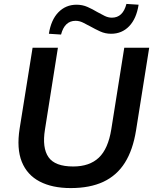

<svg xmlns="http://www.w3.org/2000/svg" viewBox="-20 -948 780 978"><path d="M340 10Q246 10 182 -23.5Q118 -57 91 -124Q64 -191 80 -293L146 -705H275L209 -288Q194 -195 227 -147.5Q260 -100 353 -100Q436 -100 483.5 -145Q531 -190 547 -290L613 -705H740L673 -284Q657 -184 616 -119Q575 -54 506.5 -22Q438 10 340 10ZM291 -772 229 -776Q240 -847 277.5 -885.5Q315 -924 370 -924Q400 -924 426 -912.5Q452 -901 475 -887Q495 -876 513 -867Q531 -858 550 -858Q606 -858 624 -928L686 -924Q675 -853 638 -814.5Q601 -776 546 -776Q516 -776 490 -788Q464 -800 441 -813Q421 -824 402.5 -833Q384 -842 365 -842Q309 -842 291 -772Z"/></svg>

Font: Mulish ExtraLight
Style: Bold Italic
Weight: 700
Italic angle: -9°
Version: Version 3.603